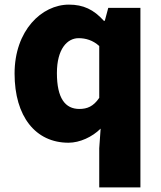

<svg xmlns="http://www.w3.org/2000/svg" viewBox="-20 -603 698 830"><path d="M409 207H587V-569H448L433 -513H429C385 -562 340 -583 278 -583C160 -583 43 -471 43 -285C43 -99 134 14 276 14C325 14 379 -11 415 -47L409 38ZM323 -132C262 -132 226 -178 226 -287C226 -392 271 -438 320 -438C350 -438 382 -429 409 -404V-180C384 -143 357 -132 323 -132Z"/></svg>

Font: Source Han Sans HK Heavy
Style: Regular
Weight: 900
Designer: Ryoko NISHIZUKA 西塚涼子 (kana, bopomofo & ideographs); Paul D. Hunt (Latin, Greek & Cyrillic); Sandoll Communications 산돌커뮤니
Foundry: Adobe
Version: Version 2.000;hotconv 1.0.107;makeotfexe 2.5.65593